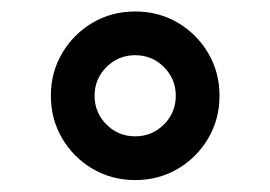

<svg xmlns="http://www.w3.org/2000/svg" viewBox="-20 -397 462 328"><path d="M66.9 -233.4Q66.9 -273.4 86.2 -306.2Q105.5 -338.9 138.2 -358.2Q170.9 -377.4 210.9 -377.4Q251 -377.4 283.7 -358.2Q316.4 -338.9 335.7 -306.2Q355 -273.4 355 -233.4Q355 -193.4 335.7 -160.6Q316.4 -127.9 283.7 -108.6Q251 -89.4 210.9 -89.4Q170.9 -89.4 138.2 -108.6Q105.5 -127.9 86.2 -160.6Q66.9 -193.4 66.9 -233.4ZM141.6 -233.4Q141.6 -204.6 161.9 -184.3Q182.1 -164.1 210.9 -164.1Q239.7 -164.1 260 -184.3Q280.3 -204.6 280.3 -233.4Q280.3 -262.2 260 -282.5Q239.7 -302.7 210.9 -302.7Q182.1 -302.7 161.9 -282.5Q141.6 -262.2 141.6 -233.4Z"/></svg>

Font: Vazirmatn RD UI FD
Style: Regular
Weight: 400
Designer: Saber Rastikerdar
Foundry: Saber Rastikerdar
Version: Version 33.003